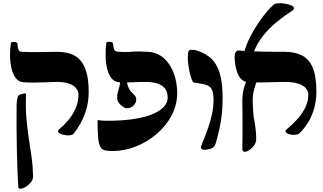

<svg xmlns="http://www.w3.org/2000/svg" viewBox="-20 -907 1965 1167"><path d="M429 -96Q421 -86 402 -84.5Q383 -83 363.5 -88Q344 -93 335.5 -102.5Q327 -112 342 -123Q368 -145 394.5 -176Q421 -207 439 -247Q457 -287 457 -333Q457 -353 442.5 -371Q428 -389 398 -399.5Q368 -410 318 -409Q285 -408 252 -406.5Q219 -405 187 -405Q155 -405 125 -407Q96 -408 78 -430Q60 -452 51 -487Q42 -522 41 -563.5Q40 -605 46 -646Q47 -650 56.5 -651.5Q66 -653 76 -650.5Q86 -648 86 -640Q87 -618 92 -605.5Q97 -593 113 -592Q139 -591 165.5 -590.5Q192 -590 229.5 -590.5Q267 -591 326 -592Q371 -592 407 -580.5Q443 -569 467.5 -541.5Q492 -514 505.5 -467Q519 -420 519 -350Q519 -291 505 -243.5Q491 -196 470.5 -159.5Q450 -123 429 -96ZM104 240Q97 240 94.5 238Q92 236 91 229Q89 197 86.5 139Q84 81 82.5 9Q81 -63 80.5 -136.5Q80 -210 81 -273Q83 -301 87 -315.5Q91 -330 104 -333L131 -340L138 -336Q135 -250 141 -183Q147 -116 156 -59Q165 -2 172.5 51.5Q180 105 181 165Q181 185 167.5 201.5Q154 218 136 229Q118 240 104 240Z M749 -452Q749 -408 757.5 -384.5Q766 -361 777.5 -349Q789 -337 798 -328Q807 -319 808 -305Q809 -283 792 -266Q775 -249 750 -249Q741 -249 727.5 -258Q714 -267 703.5 -280Q693 -293 693 -306Q691 -328 695.5 -344Q700 -360 705 -377Q710 -394 710 -419ZM664 11Q636 11 618 7Q600 3 590 -14.5Q580 -32 576.5 -70.5Q573 -109 573 -177Q587 -176 598 -174.5Q609 -173 638 -173Q713 -173 778.5 -181.5Q844 -190 893.5 -208Q943 -226 971 -252.5Q999 -279 999 -315Q999 -346 985 -366Q971 -386 943.5 -397Q916 -408 873 -409Q846 -410 798.5 -407.5Q751 -405 705 -407Q676 -409 658 -431Q640 -453 631.5 -488Q623 -523 622 -564.5Q621 -606 626 -647Q627 -651 636.5 -652.5Q646 -654 656.5 -651.5Q667 -649 667 -641Q669 -619 673.5 -607Q678 -595 694 -593Q738 -589 780.5 -592.5Q823 -596 880 -592Q939 -588 978.5 -551Q1018 -514 1037.5 -458.5Q1057 -403 1057 -342Q1057 -269 1023 -205Q989 -141 932 -92.5Q875 -44 805.5 -16.5Q736 11 664 11Z M1222 4Q1215 4 1207 -0.5Q1199 -5 1203 -18Q1209 -37 1221 -66Q1233 -95 1246 -132.5Q1259 -170 1268.5 -213.5Q1278 -257 1278 -303Q1278 -353 1261 -373.5Q1244 -394 1192 -400Q1184 -402 1175.5 -403Q1167 -404 1159 -405Q1152 -406 1144.5 -426Q1137 -446 1131 -475.5Q1125 -505 1122.5 -534.5Q1120 -564 1123 -584Q1126 -604 1137 -604Q1148 -604 1158.5 -603.5Q1169 -603 1181 -598Q1231 -582 1264.5 -550.5Q1298 -519 1315.5 -462.5Q1333 -406 1333 -313Q1333 -235 1322.5 -170.5Q1312 -106 1290 -32Q1284 -11 1261 -3.5Q1238 4 1222 4Z M1799 -96Q1790 -89 1772.5 -87.5Q1755 -86 1738.5 -91Q1722 -96 1716.5 -104.5Q1711 -113 1725 -123Q1752 -145 1781.5 -176.5Q1811 -208 1832.5 -247.5Q1854 -287 1854 -333Q1854 -353 1839 -371Q1824 -389 1790.5 -399.5Q1757 -410 1703 -409Q1673 -409 1635 -407.5Q1597 -406 1558.5 -406Q1520 -406 1490 -407Q1465 -408 1448 -424.5Q1431 -441 1422 -466.5Q1413 -492 1409.5 -518.5Q1406 -545 1406 -565Q1406 -581 1413.5 -591Q1421 -601 1428 -600Q1464 -597 1513.5 -595Q1563 -593 1615.5 -592.5Q1668 -592 1711 -592Q1771 -592 1814.5 -570.5Q1858 -549 1880.5 -496.5Q1903 -444 1903 -350Q1903 -291 1887.5 -241.5Q1872 -192 1848 -155.5Q1824 -119 1799 -96ZM1468 16Q1463 16 1458 12Q1453 8 1453 -1Q1453 -27 1453.5 -47Q1454 -67 1454 -87.5Q1454 -108 1454 -133Q1454 -158 1454 -193Q1454 -228 1453 -278Q1452 -322 1459.5 -358.5Q1467 -395 1485 -429L1548 -430Q1532 -394 1523.5 -359.5Q1515 -325 1516 -287Q1517 -250 1519 -225Q1521 -200 1524.5 -182Q1528 -164 1530.5 -147Q1533 -130 1535 -109.5Q1537 -89 1537 -60Q1537 -41 1525 -24Q1513 -7 1497 4Q1481 15 1468 16ZM1520 -585 1464 -589Q1477 -637 1501 -683.5Q1525 -730 1552 -770Q1579 -810 1604.5 -839Q1630 -868 1645 -880Q1653 -886 1671.5 -887Q1690 -888 1710.5 -885Q1731 -882 1747 -875.5Q1763 -869 1766.5 -860Q1770 -851 1752 -839Q1708 -811 1662.5 -774Q1617 -737 1579.5 -690Q1542 -643 1520 -585Z"/></svg>

Font: Noto Rashi Hebrew ExtraBold
Style: Regular
Weight: 800
Version: Version 1.006